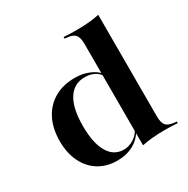

<svg xmlns="http://www.w3.org/2000/svg" viewBox="-148 -763 890 908"><g transform="rotate(-30 296.5 -309.5)"><path d="M241.1 11.3Q183.1 11.3 139.9 -15.3Q96.8 -41.9 73 -90.7Q49.2 -139.5 49.2 -204Q49.2 -273.4 75 -323.8Q100.8 -374.2 148 -401.6Q195.2 -429 260.5 -429Q304 -429 339.1 -413.3Q374.2 -397.6 387.9 -376.6L385.5 -366.9Q375 -385.5 353.2 -396.8Q331.5 -408.1 302.4 -408.1Q242.7 -408.1 211.3 -358.1Q179.8 -308.1 179.8 -212.1Q179.8 -118.5 209.3 -68.5Q238.7 -18.5 292.7 -18.5Q320.2 -18.5 346.4 -34.3Q372.6 -50 391.1 -86.3L393.5 -79Q370.2 -32.3 330.6 -10.5Q291.1 11.3 241.1 11.3ZM380.6 0V-208.9H505.6V-77.4Q505.6 -41.9 518.1 -27.4Q530.6 -12.9 562.9 -9.7L575 -8.9V0Q551.6 -1.6 536.3 -2Q521 -2.4 501.6 -2.4Q466.9 -2.4 437.5 0.4Q408.1 3.2 380.6 8.9ZM380.6 -208.9V-545.2Q380.6 -579.8 368.1 -594.8Q355.6 -609.7 323.4 -612.1L311.3 -613.7V-622.6Q334.7 -621 350 -620.6Q365.3 -620.2 385.5 -620.2Q420.2 -620.2 449.2 -623Q478.2 -625.8 505.6 -631.5V-622.6V-208.9Z"/></g></svg>

Font: Playfair 144pt SemiExpanded ExtraBold
Style: Regular
Weight: 800
Width: 6
Designer: Claus Eggers Sørensen
Foundry: Claus Eggers Sørensen
Version: Version 2.203